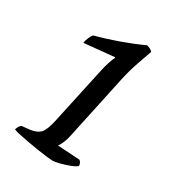

<svg xmlns="http://www.w3.org/2000/svg" viewBox="-143 -651 672 737"><g transform="rotate(30 193.5 -282.5)"><path d="M200 0Q194 0 176.5 -2Q159 -4 135.5 -7.5Q112 -11 88 -15.5Q64 -20 44.5 -24Q25 -28 16 -32Q18 -39 21.5 -45.5Q25 -52 31 -56L68 -60Q97 -64 111 -79.5Q125 -95 135 -143L188 -388Q193 -413 200 -433.5Q207 -454 211 -461L210 -464L77 -451Q79 -465 85 -477.5Q91 -490 95 -494Q147 -508 198.5 -526.5Q250 -545 293 -565Q301 -564 308.5 -560Q316 -556 320 -551Q313 -531 298.5 -490Q284 -449 274 -403L213 -118Q209 -98 202 -82.5Q195 -67 190 -61L288 -55Q292 -53 295.5 -47Q299 -41 299 -33Q290 -25 270 -17.5Q250 -10 230 -5Q210 0 200 0Z"/></g></svg>

Font: Texturina Medium 12pt Medium
Style: Italic
Weight: 500
Italic angle: -11°
Version: Version 1.002